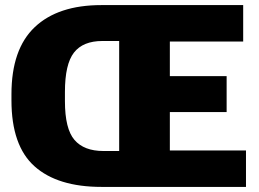

<svg xmlns="http://www.w3.org/2000/svg" viewBox="-20 -709 1018 754"><path d="M379 25Q206 25 115.5 -56Q25 -137 25 -315V-339Q25 -516 116.5 -602.5Q208 -689 378 -689H935V-546H647V-410H870V-269H647V-118H946V25ZM448 -116V-548H382Q306 -548 270.5 -502.5Q235 -457 235 -348V-312Q235 -203 272.5 -159.5Q310 -116 386 -116Z"/></svg>

Font: BM Euljiro oraeorae
Style: Regular
Weight: 400
Designer: Bongjin Kim; Bomjun Kim; Myungsoo Han; Hyesun Chae; Mikyoung Jeong; Wujin Sim; Minjae Kang; Suwha Jang;
Foundry: Sandoll Inc.
Version: Version 1.000;hotconv 1.0.109;makeexe 2.5.65596